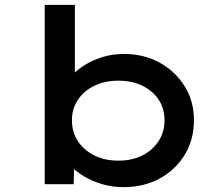

<svg xmlns="http://www.w3.org/2000/svg" viewBox="-20 -760 915 790"><path d="M487 10Q441 10 399.5 -2.5Q358 -15 325.5 -34.5Q293 -54 272 -77.5Q251 -101 245 -121L287 -128L283 -2H164V-740H288V-405L253 -409Q259 -431 279.5 -453Q300 -475 332 -494.5Q364 -514 404.5 -526Q445 -538 490 -538Q571 -538 635.5 -503Q700 -468 739 -406.5Q778 -345 778 -265Q778 -185 740 -123Q702 -61 637 -25.5Q572 10 487 10ZM467 -99Q524 -99 566 -120.5Q608 -142 632.5 -179.5Q657 -217 657 -265Q657 -313 633 -349.5Q609 -386 566.5 -407Q524 -428 467 -428Q411 -428 368 -407Q325 -386 300.5 -349.5Q276 -313 276 -265Q276 -217 300.5 -179.5Q325 -142 368 -120.5Q411 -99 467 -99Z"/></svg>

Font: Lexend Mega Medium
Style: Regular
Weight: 500
Version: Version 1.007